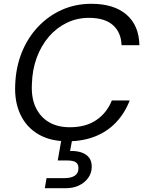

<svg xmlns="http://www.w3.org/2000/svg" viewBox="-20 -732 759 1011"><path d="M336 12Q245 12 182 -25Q119 -62 87.5 -129Q56 -196 60 -284Q63 -376 94 -454Q125 -532 179.5 -590Q234 -648 305.5 -680Q377 -712 461 -712Q580 -712 646 -655Q712 -598 714 -494H620Q618 -561 575 -599.5Q532 -638 448 -638Q386 -638 332 -612Q278 -586 237.5 -539Q197 -492 173.5 -428.5Q150 -365 148 -290Q144 -218 167.5 -167.5Q191 -117 236.5 -89.5Q282 -62 348 -62Q432 -62 487.5 -100Q543 -138 569 -203H663Q637 -136 591 -87.5Q545 -39 480.5 -13.5Q416 12 336 12ZM216 259 225 206H317Q355 206 374 193Q393 180 393 155Q394 133 380 123Q366 113 334 113H284L305 -7H362L349 63Q385 62 411 71.5Q437 81 450.5 100Q464 119 463 149Q462 181 443.5 206Q425 231 395 245Q365 259 327 259Z"/></svg>

Font: DM Sans 16pt
Style: Italic
Weight: 400
Italic angle: -10°
Version: Version 4.004;gftools[0.9.30]